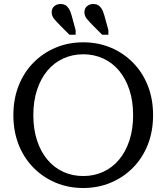

<svg xmlns="http://www.w3.org/2000/svg" viewBox="-20 -932 834 962"><path d="M503 -854 523 -781V-758H492L448 -802Q428 -822 415.5 -837Q403 -852 403 -871Q403 -890 416 -901Q429 -912 448 -912Q461 -912 471 -906.5Q481 -901 489 -888.5Q497 -876 503 -854ZM339 -854 359 -781V-758H328L284 -802Q264 -822 251.5 -837Q239 -852 239 -871Q239 -890 252 -901Q265 -912 284 -912Q297 -912 307 -906.5Q317 -901 325 -888.5Q333 -876 339 -854ZM397 10Q323 10 259.5 -16.5Q196 -43 148 -91.5Q100 -140 73.5 -207Q47 -274 47 -355Q47 -436 73.5 -503Q100 -570 148 -618.5Q196 -667 259.5 -693.5Q323 -720 397 -720Q471 -720 534.5 -693.5Q598 -667 646 -618.5Q694 -570 720.5 -503Q747 -436 747 -355Q747 -274 720.5 -207Q694 -140 646 -91.5Q598 -43 534.5 -16.5Q471 10 397 10ZM397 -50Q451 -50 497 -71Q543 -92 576.5 -132Q610 -172 628.5 -228.5Q647 -285 647 -355Q647 -425 628.5 -481.5Q610 -538 576.5 -578Q543 -618 497 -639Q451 -660 397 -660Q343 -660 297 -639Q251 -618 217.5 -578Q184 -538 165.5 -481.5Q147 -425 147 -355Q147 -285 165.5 -228.5Q184 -172 217.5 -132Q251 -92 297 -71Q343 -50 397 -50Z"/></svg>

Font: Roboto Serif 20pt
Style: Regular
Weight: 400
Designer: Greg Gazdowicz
Foundry: Commercial Type
Version: Version 1.008